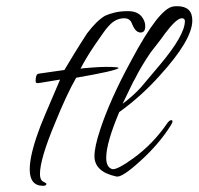

<svg xmlns="http://www.w3.org/2000/svg" viewBox="-20 -551 641 620"><path d="M119 49Q76 49 76 -4Q76 -48 103 -123Q108 -139 126 -181.5Q144 -224 174 -294L131 -287Q118 -285 110 -283.5Q102 -282 98 -283Q95 -285 95 -289Q95 -311 104 -313L188 -325Q201 -347 219 -376.5Q237 -406 261 -443Q292 -484 319 -500Q332 -506 350.5 -510.5Q369 -515 394 -515Q432 -515 445 -485Q449 -476 449 -466Q449 -446 434 -446Q417 -446 406 -475Q400 -492 381 -492Q353 -492 331 -467Q324 -460 313.5 -445Q303 -430 287 -407Q270 -382 258.5 -362.5Q247 -343 240 -329Q243 -330 253 -331Q263 -332 279 -333Q291 -334 302 -334.5Q313 -335 323 -335Q365 -335 363 -331Q353 -322 226 -300Q195 -246 157 -152Q109 -37 109 11Q109 30 119.5 35.5Q130 41 130 42Q130 49 119 49ZM356 19Q285 4 285 -47Q285 -77 304 -134Q318 -177 342.5 -232.5Q367 -288 404 -356Q493 -523 539 -530Q543 -531 552 -531Q601 -531 601 -485Q601 -422 495 -306Q436 -240 365 -189Q323 -89 323 -42Q323 -11 342 -5Q357 -1 412 -41Q475 -87 520 -153Q527 -163 533 -163Q537 -163 537 -159Q537 -155 532 -147Q494 -86 433 -31Q374 23 356 19ZM376 -216Q412 -243 436 -270L495 -340Q577 -437 577 -483Q577 -492 567 -492Q550 -492 513 -443Q502 -427 490 -412Q478 -397 466 -381Q451 -359 438.5 -338Q426 -317 415 -295Q412 -291 402.5 -271Q393 -251 376 -216Z"/></svg>

Font: Ephesis
Style: Regular
Weight: 400
Designer: Robert E. Leuschke
Foundry: Robert E. Leuschke
Version: Version 1.010; ttfautohint (v1.8.3)